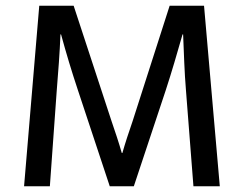

<svg xmlns="http://www.w3.org/2000/svg" viewBox="-20 -650 851 670"><path d="M117 -630H237L369 -228Q379 -199 388 -171.5Q397 -144 405 -116H407Q415 -144 423.5 -170Q432 -196 443 -228L572 -630H692L747 0H655L629 -334Q625 -383 623 -431.5Q621 -480 619 -530H617Q603 -481 588.5 -432Q574 -383 558 -334L447 0H363L252 -335Q235 -386 221 -432.5Q207 -479 193 -530H191Q189 -481 185.5 -432Q182 -383 178 -334L154 0H64Z"/></svg>

Font: Mukta Mahee
Style: Regular
Weight: 400
Designer: Shuchita Grover, Noopur Datye, Girish Dalvi, Yashodeep Gholap
Foundry: Ek Type
Version: Version 2.538;PS 1.000;hotconv 16.6.51;makeotf.lib2.5.65220;